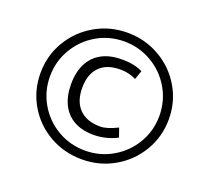

<svg xmlns="http://www.w3.org/2000/svg" viewBox="-123 -866 1125 1032"><g transform="rotate(20 439.5 -350.0)"><path d="M439.7 12.2Q338.3 12.2 254.2 -35.8Q170.2 -83.7 121.6 -166.5Q73.1 -249.3 73.1 -348.9Q73.1 -448.7 122.4 -531.9Q171.8 -615.1 255.9 -663.5Q340 -711.9 439.9 -711.9Q540.3 -711.9 624.5 -663.7Q708.6 -615.5 757.6 -532.6Q806.6 -449.7 806.6 -350.1Q806.6 -250.7 757.4 -167.5Q708.3 -84.4 624.2 -36.1Q540.2 12.2 439.7 12.2ZM439.5 -38Q524.7 -38 596.6 -79.8Q668.5 -121.7 710.5 -193.1Q752.6 -264.5 752.6 -349.1Q752.6 -434.4 710.7 -506.3Q668.8 -578.1 596.7 -620Q524.7 -661.9 439.5 -661.9Q354.4 -661.9 282.8 -620Q211.2 -578.1 169.2 -506.3Q127.2 -434.6 127.2 -349.4Q127.2 -264.4 169 -193Q210.8 -121.6 282.5 -79.8Q354.2 -38 439.5 -38ZM454 -133.1Q388.9 -133.1 342.7 -158.4Q296.4 -183.8 272.2 -232.4Q247.9 -280.9 247.9 -348.8Q247.9 -417.2 272.8 -466.3Q297.6 -515.4 345.3 -541.1Q392.9 -566.9 460 -566.4Q494.4 -567.3 525.8 -560.9Q557.1 -554.6 579.5 -542.6L561.8 -491.9Q541.6 -502.4 517.3 -507.9Q492.9 -513.4 467.5 -512.7Q391.6 -512 351.3 -469.6Q311 -427.2 311 -350.7Q311 -272.3 353.1 -229.9Q395.3 -187.4 472.7 -187.4Q491.8 -187.4 516.1 -194.9Q540.4 -202.5 569.8 -216.9L570.7 -217.3L588.5 -166.1Q558.3 -150.1 523.1 -141.6Q487.9 -133.1 454 -133.1Z"/></g></svg>

Font: DavidDev Light
Style: Regular
Weight: 300
Designer: David.dev
Foundry: David.dev
Version: Version 1.001;FEAKit 1.0